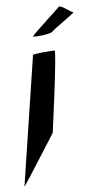

<svg xmlns="http://www.w3.org/2000/svg" viewBox="-53 -783 393 807"><g transform="rotate(-5 143.0 -379.0)"><path d="M108 -634C106 -629 184 -637 191 -647C198 -657 295 -721 285 -721C275 -721 233 -758 226 -748C219 -740 109 -640 108 -634ZM17 -8C16 -2 155 -223 155 -223C156 -229 202 -567 193 -567C185 -567 102 -562 101 -556Z"/></g></svg>

Font: Ampere
Style: SCUltCndIta
Weight: 400
Version: Version 1